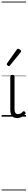

<svg xmlns="http://www.w3.org/2000/svg" viewBox="-20 -1438 341 2366"><path d="M192 17Q171 17 155.5 10.5Q140 4 129 -8Q118 -20 112.5 -38.5Q107 -57 107 -82V-496Q107 -506 113 -510.5Q119 -515 132 -515Q146 -515 152.5 -510.5Q159 -506 159 -496V-94Q159 -74 163.5 -60Q168 -46 177.5 -38.5Q187 -31 202 -31Q213 -31 223 -34.5Q233 -38 243 -45.5Q253 -53 263 -63Q269 -69 275.5 -68Q282 -67 288 -59Q293 -54 295 -48Q297 -42 292 -35Q281 -20 264.5 -8Q248 4 229.5 10.5Q211 17 192 17ZM90 -623Q83 -623 73 -631Q63 -639 63 -647Q63 -649 64.5 -651.5Q66 -654 68 -659L187 -827Q191 -833 194.5 -835Q198 -837 204 -837Q210 -837 218.5 -832Q227 -827 233.5 -820.5Q240 -814 240 -807Q240 -803 238.5 -800Q237 -797 234 -793L103 -632Q97 -623 90 -623ZM0 898H301V908H0ZM0 -20H301V0H0ZM0 -505H301V-500H0ZM0 -1418H301V-1408H0Z"/></svg>

Font: Playwrite FR Trad Guides
Style: Regular
Weight: 400
Designer: Veronika Burian, José Scaglione
Foundry: TypeTogether
Version: Version 1.003